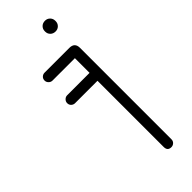

<svg xmlns="http://www.w3.org/2000/svg" viewBox="-217 -662 685 685"><g transform="rotate(-45 125.5 -319.0)"><path d="M55 -354Q47 -354 41 -359.5Q35 -365 35 -374Q35 -382 41 -388Q47 -394 55 -394H168V-468H55Q47 -468 41 -474Q35 -480 35 -488Q35 -497 41 -502.5Q47 -508 55 -508H180Q207 -508 207 -481V-20Q207 -11 201 -5.5Q195 0 187 0Q168 0 168 -20V-354ZM160 -612Q160 -623 167.5 -630.5Q175 -638 187 -638Q198 -638 205.5 -630.5Q213 -623 213 -612V-610Q213 -599 205.5 -591.5Q198 -584 187 -584Q175 -584 167.5 -591.5Q160 -599 160 -610Z"/></g></svg>

Font: Libertine Sup Light
Style: Regular
Weight: 300
Designer: Bastien Sozeau
Foundry: NBR — Bastien Sozeau
Version: Version 2.003; ttfautohint (v1.8.4.7-5d5b);gftools[0.9.33]